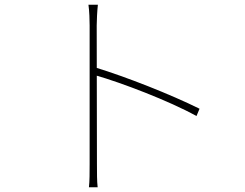

<svg xmlns="http://www.w3.org/2000/svg" viewBox="-20 -777 1040 814"><path d="M360 -81C360 -46 360 -8 357 17H394C391 -8 391 -46 391 -81C391 -102 390 -468 390 -669C390 -688 392 -731 395 -757H355C359 -730 360 -690 360 -669C360 -586 360 -116 360 -81ZM384 -491V-458C493 -427 698 -349 813 -285L826 -316C703 -377 515 -451 384 -491Z"/></svg>

Font: Source Han Sans JP VF
Style: Regular
Weight: 250
Designer: Ryoko NISHIZUKA 西塚涼子 (kana, bopomofo & ideographs); Paul D. Hunt (Latin, Greek & Cyrillic); Sandoll Communications 산돌커뮤니
Foundry: Adobe
Version: Version 2.004;hotconv 1.0.118;makeotfexe 2.5.65603